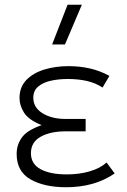

<svg xmlns="http://www.w3.org/2000/svg" viewBox="-20 -772 534 807"><path d="M258 15Q166 15 108 -18.2Q50 -51.5 50 -125Q50 -164 72.2 -194.5Q94.5 -225 155 -246Q100.5 -268 81.2 -298.2Q62 -328.5 62 -360Q62 -406 90.8 -435.8Q119.5 -465.5 166.5 -479.8Q213.5 -494 268 -494Q314.5 -494 357 -484.5Q399.5 -475 440 -453L411 -404Q382.5 -423 346 -431.5Q309.5 -440 265 -440Q227 -440 194 -432.8Q161 -425.5 140.5 -408.2Q120 -391 120 -361Q120 -320 158.8 -296Q197.5 -272 256 -272H340V-220H256Q191.5 -220 150.8 -197.2Q110 -174.5 110 -128Q110 -83 150.2 -61Q190.5 -39 261 -39Q313 -39 357 -51.8Q401 -64.5 428 -89L462 -43Q418 -13 367.2 1Q316.5 15 258 15ZM199 -585 264 -752H324L253 -585Z"/></svg>

Font: Geologica Thin
Style: Regular
Weight: 100
Designer: Sindre Bremnes, Frode Helland
Foundry: Monokrom Skriftforlag AS
Version: Version 1.010; ttfautohint (v1.8.4.7-5d5b);gftools[0.9.28]